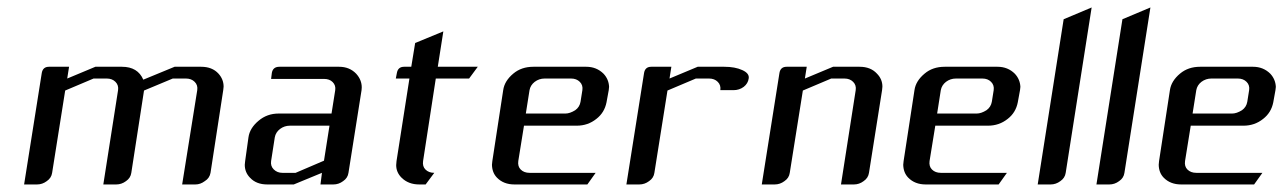

<svg xmlns="http://www.w3.org/2000/svg" viewBox="-20 -489 3404 509"><path d="M43.9 0 90.8 -295.9Q93.8 -312 109.9 -312H163.1L158.2 -280.8L232.9 -312H303.2Q345.2 -312 359.9 -277.8L442.9 -312H513.2Q542.5 -312 559.1 -293.9Q572.8 -278.8 572.8 -259.3Q572.8 -256.8 571.8 -250L538.1 -30.8Q535.6 -16.6 522.9 -8.8Q511.2 0 498 0H462.9L502.9 -250Q504.9 -263.2 496.1 -272Q487.3 -280.8 473.1 -280.8H438L361.8 -249L328.1 -30.8Q326.2 -17.1 314 -8.8Q302.2 0 288.1 0H253.9L293 -250Q294.9 -263.2 286.1 -272Q277.3 -280.8 263.2 -280.8H228L152.8 -249L118.2 -30.8Q116.2 -17.1 104 -8.8Q92.3 0 78.1 0Z M628.9 -52.2Q628.9 -55.2 629.9 -62L638.7 -125Q642.1 -149.4 665.5 -168.9Q688 -188 718.8 -188H858.9L868.7 -250Q870.6 -262.7 861.8 -271.5Q853.5 -279.8 838.9 -279.8H698.7L700.7 -295.9Q703.6 -312 720.7 -312H878.9Q906.7 -312 924.3 -293.5Q939 -277.3 939 -257.3Q939 -252.4 938.5 -250L903.8 -30.8Q901.9 -17.1 889.6 -8.8Q877.9 0 863.8 0H829.6L833.5 -30.8L758.8 0H688.5Q659.2 0 642.6 -18.1Q628.9 -32.2 628.9 -52.2ZM698.7 -62Q696.8 -48.8 705.6 -40Q714.8 -30.8 728.5 -30.8H763.7L838.9 -63L853.5 -155.8H748.5Q733.9 -155.8 722.2 -147Q710.9 -138.2 708.5 -125Z M1029.3 -280.8 1032.2 -295.9Q1035.2 -312 1051.3 -312H1070.3L1080.6 -375L1155.3 -405.8L1140.6 -312H1246.6L1223.6 -280.8H1135.3L1101.6 -62Q1099.6 -47.9 1107.9 -39.6Q1116.7 -30.8 1131.3 -30.8L1108.4 0H1091.3Q1062.5 0 1044.4 -18.1Q1030.3 -32.2 1030.3 -51.3Q1030.3 -54.2 1031.2 -62L1065.4 -280.8Z M1284.2 -52.2Q1284.2 -53.2 1285.2 -62L1314 -250Q1317.4 -274.4 1340.8 -293.9Q1362.3 -312 1394 -312H1534.2Q1561.5 -312 1580.1 -293.5Q1593.8 -278.8 1594.7 -258.8Q1594.7 -256.8 1593.8 -250L1587.9 -217.8Q1582.5 -190.4 1561 -173.8Q1538.6 -155.8 1508.8 -155.8H1369.1L1354 -62Q1352.1 -47.9 1360.4 -39.6Q1369.1 -30.8 1383.8 -30.8H1559.1L1537.1 0H1343.8Q1314.9 0 1297.4 -18.1Q1284.7 -31.2 1284.2 -52.2ZM1374 -188H1479Q1490.7 -188 1504.9 -196.8Q1516.6 -205.1 1519 -219.2L1523.9 -250Q1525.9 -263.2 1517.1 -272Q1508.3 -280.8 1494.1 -280.8H1423.8Q1409.2 -280.8 1397.5 -272Q1386.2 -263.2 1383.8 -250Z M1640.6 0 1687.5 -295.9Q1690.4 -312 1706.5 -312H1759.8L1754.9 -280.8L1829.6 -312H1899.9Q1928.7 -312 1947.8 -303.2Q1967.3 -294.4 1964.8 -280.8Q1962.9 -267.6 1951.7 -258.8Q1939.9 -250 1924.8 -250H1889.6Q1891.6 -263.2 1882.8 -272Q1874 -280.8 1859.9 -280.8H1824.7L1749.5 -249L1714.8 -30.8Q1712.9 -17.1 1700.7 -8.8Q1689 0 1674.8 0Z M1999.5 0 2046.4 -295.9Q2049.3 -312 2065.4 -312H2118.7L2113.8 -280.8L2188.5 -312H2258.8Q2288.1 -312 2304.7 -293.9Q2319.3 -279.3 2319.3 -259.3Q2319.3 -255.9 2318.4 -250L2283.7 -30.8Q2281.7 -17.1 2269.5 -8.8Q2257.8 0 2243.7 0H2209.5L2248.5 -250Q2250.5 -263.2 2241.7 -272Q2232.9 -280.8 2218.8 -280.8H2183.6L2108.4 -249L2073.7 -30.8Q2071.8 -17.1 2059.6 -8.8Q2047.9 0 2033.7 0Z M2374.5 -52.2Q2374.5 -53.2 2375.5 -62L2404.3 -250Q2407.7 -274.4 2431.2 -293.9Q2452.6 -312 2484.4 -312H2624.5Q2651.9 -312 2670.4 -293.5Q2684.1 -278.8 2685.1 -258.8Q2685.1 -256.8 2684.1 -250L2678.2 -217.8Q2672.9 -190.4 2651.4 -173.8Q2628.9 -155.8 2599.1 -155.8H2459.5L2444.3 -62Q2442.4 -47.9 2450.7 -39.6Q2459.5 -30.8 2474.1 -30.8H2649.4L2627.4 0H2434.1Q2405.3 0 2387.7 -18.1Q2375 -31.2 2374.5 -52.2ZM2464.4 -188H2569.3Q2581.1 -188 2595.2 -196.8Q2606.9 -205.1 2609.4 -219.2L2614.3 -250Q2616.2 -263.2 2607.4 -272Q2598.6 -280.8 2584.5 -280.8H2514.2Q2499.5 -280.8 2487.8 -272Q2476.6 -263.2 2474.1 -250Z M2731 0 2799.8 -438 2874 -469.2 2805.2 -30.8Q2803.2 -17.1 2791 -8.8Q2779.3 0 2765.1 0Z M2886.7 0 2955.6 -438 3029.8 -469.2 2960.9 -30.8Q2959 -17.1 2946.8 -8.8Q2935.1 0 2920.9 0Z M3051.8 -52.2Q3051.8 -53.2 3052.7 -62L3081.5 -250Q3085 -274.4 3108.4 -293.9Q3129.9 -312 3161.6 -312H3301.8Q3329.1 -312 3347.7 -293.5Q3361.3 -278.8 3362.3 -258.8Q3362.3 -256.8 3361.3 -250L3355.5 -217.8Q3350.1 -190.4 3328.6 -173.8Q3306.2 -155.8 3276.4 -155.8H3136.7L3121.6 -62Q3119.6 -47.9 3127.9 -39.6Q3136.7 -30.8 3151.4 -30.8H3326.7L3304.7 0H3111.3Q3082.5 0 3064.9 -18.1Q3052.2 -31.2 3051.8 -52.2ZM3141.6 -188H3246.6Q3258.3 -188 3272.5 -196.8Q3284.2 -205.1 3286.6 -219.2L3291.5 -250Q3293.5 -263.2 3284.7 -272Q3275.9 -280.8 3261.7 -280.8H3191.4Q3176.8 -280.8 3165 -272Q3153.8 -263.2 3151.4 -250Z"/></svg>

Font: Hhenum
Style: Italic
Weight: 400
Designer: T. Christopher White
Version: Version 1.0